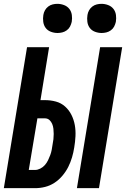

<svg xmlns="http://www.w3.org/2000/svg" viewBox="-24 -981 657 1001"><path d="M377 0 498 -735H613L492 0ZM-4 0 117 -735H232L187 -459H210Q240 -459 267.5 -451.5Q295 -444 315.5 -425.5Q336 -407 348.5 -382Q361 -357 366 -329Q371 -301 369.5 -271Q368 -241 363 -212Q359 -186 351.5 -160.5Q344 -135 332 -111Q320 -87 301.5 -65Q283 -43 260 -28Q237 -13 211 -6.5Q185 0 159 0ZM126 -95H159Q172 -95 186 -102Q200 -109 210 -120.5Q220 -132 226.5 -145.5Q233 -159 238 -172.5Q243 -186 245.5 -199.5Q248 -213 250 -227Q253 -241 254.5 -255Q256 -269 256 -282.5Q256 -296 254.5 -309.5Q253 -323 248 -335Q243 -347 233.5 -355.5Q224 -364 210 -364H171ZM506 -809Q488 -809 471 -815.5Q454 -822 444 -835.5Q434 -849 431.5 -867Q429 -885 432 -903Q434 -916 440.5 -927.5Q447 -939 457.5 -947Q468 -955 480.5 -958Q493 -961 505 -961Q523 -961 540 -954.5Q557 -948 567.5 -934.5Q578 -921 580.5 -903Q583 -885 580 -867Q577 -854 571 -842.5Q565 -831 554 -823Q543 -815 530.5 -812Q518 -809 506 -809ZM276 -809Q258 -809 241 -815.5Q224 -822 214 -835.5Q204 -849 201.5 -867Q199 -885 202 -903Q204 -916 210.5 -927.5Q217 -939 227.5 -947Q238 -955 250.5 -958Q263 -961 275 -961Q293 -961 310 -954.5Q327 -948 337.5 -934.5Q348 -921 350.5 -903Q353 -885 350 -867Q347 -854 341 -842.5Q335 -831 324 -823Q313 -815 300.5 -812Q288 -809 276 -809Z"/></svg>

Font: Iosevka Extrabold Extended
Style: Italic
Weight: 800
Width: 7
Italic angle: -9°
Monospace: yes
Designer: Belleve Invis
Foundry: Belleve Invis
Version: Version 32.5.0; ttfautohint (v1.8.4)